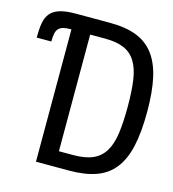

<svg xmlns="http://www.w3.org/2000/svg" viewBox="-162 -779 764 849"><g transform="rotate(15 220.5 -355.0)"><path d="M233 -16H80V-622Q58 -622 44 -618.5Q30 -615 22 -606.5Q14 -598 11 -583.5Q8 -569 8 -547H-59Q-59 -585 -54.5 -612.5Q-50 -640 -35.5 -658Q-21 -676 6.5 -685Q34 -694 80 -694H238Q309 -694 358.5 -675Q408 -656 439 -615Q470 -574 484 -510.5Q498 -447 498 -357Q498 -263 483.5 -198Q469 -133 437 -92.5Q405 -52 354.5 -34Q304 -16 233 -16ZM234 -621H166V-87H231Q287 -87 321.5 -102.5Q356 -118 375.5 -150.5Q395 -183 402 -234Q409 -285 409 -356Q409 -426 402 -476Q395 -526 375.5 -558.5Q356 -591 322 -606Q288 -621 234 -621Z"/></g></svg>

Font: D2Coding
Style: Regular
Weight: 400
Monospace: yes
Designer: Yong-Rak Park; Jeong-Hwan Yoon; Sang-Min Lee;
Foundry: NHN Corporation
Version: Version 1.3.2; Build 20180524